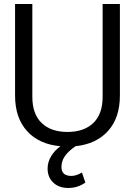

<svg xmlns="http://www.w3.org/2000/svg" viewBox="-20 -720 672 956"><path d="M577 -700V-244Q577 -134 518.5 -68.5Q460 -3 356 8Q320 33 303 57.5Q286 82 286 112Q286 156 336 156Q359 156 388 139L405 189Q367 216 320 216Q274 216 245.5 189.5Q217 163 217 119Q217 87 234.5 58Q252 29 281 8Q175 -1 115 -67Q55 -133 55 -244V-700H141V-238Q141 -152 187.5 -107.5Q234 -63 316 -63Q398 -63 444.5 -107.5Q491 -152 491 -238V-700Z"/></svg>

Font: Niramit
Style: Regular
Weight: 400
Version: Version 1.000; ttfautohint (v1.6)